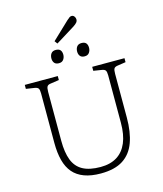

<svg xmlns="http://www.w3.org/2000/svg" viewBox="-151 -1181 1104 1304"><g transform="rotate(-15 400.5 -528.5)"><path d="M394 14Q327 14 278.5 -4Q230 -22 200 -57Q170 -92 156 -145Q142 -198 142 -268V-617Q142 -642 135.5 -651.5Q129 -661 109 -664L50 -673V-701H282V-673L221 -664Q204 -662 197.5 -652Q191 -642 191 -614V-270Q191 -188 211.5 -134.5Q232 -81 279 -55Q326 -29 404 -29Q473 -29 519.5 -58Q566 -87 590 -143.5Q614 -200 614 -284V-617Q614 -642 607.5 -651.5Q601 -661 581 -664L524 -673V-701H751V-673L691 -664Q673 -661 667.5 -651Q662 -641 662 -614V-307Q662 -206 636 -134Q610 -62 551.5 -24Q493 14 394 14ZM337 -915 322 -935 443 -1050Q456 -1062 463 -1066.5Q470 -1071 478 -1071Q489 -1071 496.5 -1061.5Q504 -1052 504 -1040Q504 -1028 496 -1018.5Q488 -1009 471 -998ZM494 -783Q472 -783 462 -795.5Q452 -808 452 -827Q452 -848 462.5 -862Q473 -876 495 -876Q517 -876 527 -864.5Q537 -853 537 -832Q537 -813 526.5 -798Q516 -783 494 -783ZM313 -783Q291 -783 281 -795.5Q271 -808 271 -827Q271 -848 281.5 -862Q292 -876 314 -876Q336 -876 346 -864.5Q356 -853 356 -832Q356 -813 345.5 -798Q335 -783 313 -783Z"/></g></svg>

Font: Literata ExtraLight
Style: Regular
Weight: 250
Designer: Latin by Veronika Burian and Jose Scaglione. Greek by Irene Vlachou. Cyrillic by Vera Evstafieva.
Foundry: TypeTogether
Version: Version 3.103;gftools[0.9.29]